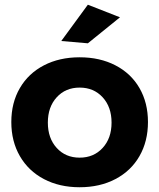

<svg xmlns="http://www.w3.org/2000/svg" viewBox="-20 -785 673 811"><path d="M219.5 -374Q182.1 -333 182.1 -267.1Q182.1 -201.2 219.5 -160.2Q256.8 -119.1 316.4 -119.1Q376 -119.1 413.6 -160.2Q451.2 -201.2 451.2 -267.1Q451.2 -333 413.6 -374Q376 -415 316.4 -415Q256.8 -415 219.5 -374ZM569.1 -413.1Q605 -351.1 605 -269.5Q605 -188 569.1 -125.5Q533.2 -63 467.5 -28.6Q401.9 5.9 316.4 5.9Q231 5.9 165.5 -28.6Q100.1 -63 64 -125.5Q27.8 -188 27.8 -269.5Q27.8 -351.1 64 -413.1Q100.1 -475.1 165.5 -509Q231 -543 316.4 -543Q401.9 -543 467.5 -509Q533.2 -475.1 569.1 -413.1ZM351.1 -765.1 486.8 -711.9 351.1 -602.1 238.8 -611.8Z"/></svg>

Font: Montserrat-SemiBold
Style: Regular
Weight: 600
Designer: Julieta Ulanovsky
Foundry: Julieta Ulanovsky
Version: Version 6.001